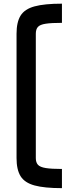

<svg xmlns="http://www.w3.org/2000/svg" viewBox="-20 -815 371 1026"><path d="M68.4 -634.8Q68.4 -696.8 90.1 -731.7Q111.8 -766.6 164.8 -781Q217.8 -795.4 311 -795.4V-692.9Q254.4 -692.9 224.1 -688.2Q193.8 -683.6 182.6 -671.1Q171.4 -658.7 171.4 -634.8V29.8Q171.4 53.2 182.9 65.7Q194.3 78.1 224.6 83Q254.9 87.9 311 87.9V190.4Q217.3 190.4 164.6 176Q111.8 161.6 90.1 126.7Q68.4 91.8 68.4 29.8Z"/></svg>

Font: Anta
Style: Regular
Weight: 400
Designer: Sergej Lebedev
Foundry: Sergej Lebedev
Version: Version 1.000; ttfautohint (v1.8.4.7-5d5b)